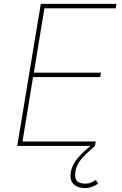

<svg xmlns="http://www.w3.org/2000/svg" viewBox="-20 -747 624 983"><path d="M68.2 0 188.9 -727.3H576.7L572.4 -704.5H207.4L153.4 -375H497.2L492.9 -352.3H149.1L95.2 -22.7H470.2L465.9 0ZM414.8 215.9Q377.5 215.9 356.5 195.1Q335.6 174.4 343 132.8Q350.1 94.8 376.8 63.9Q403.4 33 443.2 0H465.9Q423.3 36.6 397 66.8Q370.7 96.9 365.8 132.8Q361.2 165.8 373.9 179.5Q386.7 193.2 416.9 193.2Q433.2 193.2 445.3 188Q457.4 182.9 470.9 174L482.2 193.2Q464.8 204.9 449.2 210.4Q433.6 215.9 414.8 215.9Z"/></svg>

Font: Inter Thin  BETA
Style: Italic
Weight: 100
Italic angle: -9.39999°
Designer: Rasmus Andersson
Foundry: rsms
Version: Version 3.011;git-f93a4a705